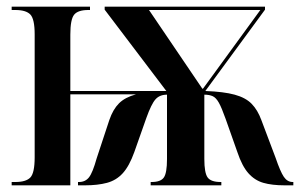

<svg xmlns="http://www.w3.org/2000/svg" viewBox="-20 -556 901 576"><path d="M15 0V-10H26Q58 -10 71 -23.5Q84 -37 84 -84V-453Q84 -499 71 -512.5Q58 -526 26 -526H15V-536H250V-526H245Q214 -526 202.5 -512Q191 -498 191 -452V-283H479L294 -527V-536H775V-527L596 -283Q651 -281 684 -272Q717 -263 735 -244.5Q753 -226 764 -196L807 -82Q821 -41 831.5 -25.5Q842 -10 858 -10H860V0H834Q796 0 770 -7.5Q744 -15 725 -36.5Q706 -58 692 -100L657 -199Q645 -233 636.5 -248Q628 -263 618 -267.5Q608 -272 593 -272V-79Q593 -37 603 -23.5Q613 -10 642 -10H644V0H432V-10H435Q462 -10 471.5 -23.5Q481 -37 481 -79V-272Q459 -272 446.5 -258Q434 -244 419 -202L383 -100Q368 -58 348.5 -36.5Q329 -15 301 -7.5Q273 0 235 0H214V-10H217Q236 -10 247 -24Q258 -38 270 -81L308 -196Q319 -228 337 -246Q355 -264 388 -273H191V0ZM587 -290H589L761 -526H427Z"/></svg>

Font: Noto Serif Display ExtraCondensed SemiBold
Style: Regular
Weight: 600
Width: 2
Designer: Monotype Design Team
Foundry: Monotype Imaging Inc.
Version: Version 2.009